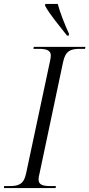

<svg xmlns="http://www.w3.org/2000/svg" viewBox="-34 -951 452 971"><path d="M305 -771H314L315 -780C293 -828 269 -889 258 -931H195L194 -922C217 -878 267 -820 305 -771ZM-14 0H247L249 -10H222C183 -10 161 -16 161 -44C161 -51 163 -64 166 -74L285 -637C297 -694 323 -704 370 -704H396L398 -714H137L135 -704H162C202 -704 223 -696 223 -670C223 -663 221 -651 219 -642L98 -74C87 -20 61 -10 14 -10H-13Z"/></svg>

Font: Noto Serif Display Light
Style: Italic
Weight: 300
Italic angle: -12°
Designer: Monotype Design Team
Foundry: Monotype Imaging Inc.
Version: Version 2.009